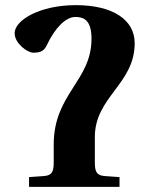

<svg xmlns="http://www.w3.org/2000/svg" viewBox="-20 -727 584 747"><path d="M37 -598C37 -557 88 -522 109 -522C137 -522 151 -528 162 -551C194 -619 236 -661 273 -661C306 -661 336 -649 336 -576C336 -412 189 -362 189 -165V-95C189 -59 182 -44 150 -42L93 -38V0H445V-38L388 -42C356 -44 349 -59 349 -95V-194C349 -350 504 -400 504 -559C504 -650 419 -707 275 -707C134 -707 37 -648 37 -598Z"/></svg>

Font: Heuristica
Style: Bold
Weight: 700
Version: Version 1.0.1